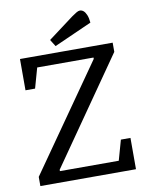

<svg xmlns="http://www.w3.org/2000/svg" viewBox="-92 -901 742 967"><g transform="rotate(-10 279.5 -418.0)"><path d="M35 0V-47L411 -584V-591H123L94 -488H45V-648H519V-601L145 -64V-57H446L475 -160H524V0ZM233 -681 211 -716 342 -814Q355 -823 365.5 -829.5Q376 -836 384 -836Q394 -836 402.5 -829Q411 -822 417.5 -806.5Q424 -791 426 -767Z"/></g></svg>

Font: Faustina
Style: Regular
Weight: 400
Designer: Alfonso Garcia
Foundry: http://www.omnibus-type.com
Version: Version 1.200